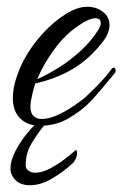

<svg xmlns="http://www.w3.org/2000/svg" viewBox="-20 -357 362 568"><path d="M99 15Q62 15 40 -6.5Q18 -28 18 -67Q18 -97 29.5 -130Q41 -163 52 -182Q75 -224 107.5 -259Q140 -294 174.5 -315.5Q209 -337 238 -337Q265 -337 284.5 -322Q304 -307 304 -282Q304 -272 299 -259Q294 -246 283 -232Q243 -181 194.5 -152.5Q146 -124 84 -110Q80 -97 77 -84.5Q74 -72 72 -61Q71 -56 70.5 -51.5Q70 -47 70 -42Q70 -22 79.5 -13.5Q89 -5 103 -5Q125 -5 150 -16.5Q175 -28 197 -43Q219 -58 230 -67Q241 -77 251.5 -87.5Q262 -98 275 -111Q285 -122 294 -132.5Q303 -143 311 -154Q314 -157 316 -157Q322 -157 322 -148Q322 -143 318 -139Q300 -117 282 -95.5Q264 -74 245 -54Q223 -31 184.5 -8Q146 15 99 15ZM90 -123Q116 -134 150.5 -155Q185 -176 217.5 -205.5Q250 -235 271 -269Q278 -280 278 -289Q278 -303 262 -303Q251 -303 235 -295Q185 -268 149 -222Q113 -176 90 -123ZM69 191Q41 191 26 176Q11 161 11 142Q11 118 25 91Q39 64 57 41.5Q75 19 86 10Q92 4 103 4Q108 4 111 7Q114 10 109 16Q91 38 73.5 67Q56 96 56 132Q56 142 64.5 148Q73 154 84 154Q104 154 127 142Q150 130 171 114Q192 98 205 86Q208 90 208 97Q208 104 204 112.5Q200 121 197 124Q171 149 136 170Q101 191 69 191Z"/></svg>

Font: Birthstone
Style: Regular
Weight: 400
Designer: Robert E. Leuschke
Foundry: Robert E. Leuschke
Version: Version 1.013; ttfautohint (v1.8.3)